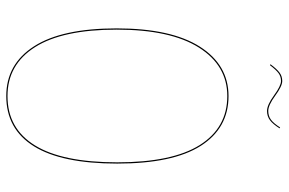

<svg xmlns="http://www.w3.org/2000/svg" viewBox="-172 -727 908 604"><g transform="rotate(90 282.0 -425.0)"><path d="M329.1 -811Q310.1 -811 280 -833Q250 -855 234.9 -855Q220.7 -855 210.2 -847.2Q199.7 -839.4 185.1 -820.3L182.1 -821.8Q196.8 -841.8 208.3 -850.3Q219.7 -858.9 234.9 -858.9Q251 -858.9 281 -836.9Q311 -814.9 329.1 -814.9Q344.7 -814.9 356.2 -823.2Q367.7 -831.5 380.9 -852.1L383.8 -850.6Q370.6 -829.6 358.2 -820.3Q345.7 -811 329.1 -811ZM282.2 -689.9Q383.3 -689.9 439 -602.3Q494.6 -514.6 494.6 -339.8Q494.6 -165.5 440.4 -78.1Q386.2 9.3 282.2 9.3Q181.6 9.3 125.5 -78.4Q69.3 -166 69.3 -337.9Q69.3 -509.3 126.7 -599.6Q184.1 -689.9 282.2 -689.9ZM282.2 -686Q186 -686 129.6 -596.7Q73.2 -507.3 73.2 -337.9Q73.2 -168 128.2 -81.3Q183.1 5.4 282.2 5.4Q384.3 5.4 437.5 -81.1Q490.7 -167.5 490.7 -339.8Q490.7 -512.7 436.3 -599.4Q381.8 -686 282.2 -686Z"/></g></svg>

Font: Fira Sans Compressed Four
Style: Regular
Weight: 100
Width: 1
Designer: Carrois Corporate & Edenspiekermann AG
Foundry: Carrois Corporate GbR & Edenspiekermann AG
Version: Version 4.203;PS 004.203;hotconv 1.0.88;makeotf.lib2.5.64775